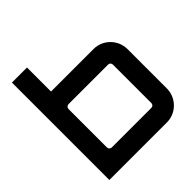

<svg xmlns="http://www.w3.org/2000/svg" viewBox="-203 -921 1073 1073"><g transform="rotate(-45 333.5 -385.0)"><path d="M510 0C583 0 643 -61 643 -134V-446C643 -519 583 -580 510 -580H173V-770H54V0ZM192 -119C182 -119 173 -128 173 -138V-442C173 -452 182 -461 192 -461H506C516 -461 524 -452 524 -442V-138C524 -128 516 -119 506 -119Z"/></g></svg>

Font: Orbitron SemiBold
Style: Regular
Weight: 600
Designer: Matt McInerney
Foundry: The League of Moveable Type
Version: Version 2.001